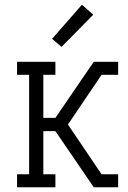

<svg xmlns="http://www.w3.org/2000/svg" viewBox="-20 -791 540 811"><path d="M52 0V-55H103V-475H52V-530H214V-475H163V-293H214L376 -530H479V-475H409L267 -265L409 -55H479V0H376L214 -237H163V-55H214V0ZM240 -593 200 -627 326 -771 374 -729Z"/></svg>

Font: Iosevka Slab Light
Style: Regular
Weight: 300
Monospace: yes
Designer: Belleve Invis
Foundry: Belleve Invis
Version: Version 11.1.0; ttfautohint (v1.8.3)